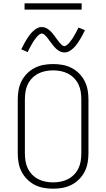

<svg xmlns="http://www.w3.org/2000/svg" viewBox="-20 -1129 640 1157"><path d="M300 8Q271 8 243 3Q215 -2 189.5 -15Q164 -28 143.5 -48.5Q123 -69 110 -94.5Q97 -120 92 -148Q87 -176 87 -205V-530Q87 -559 92 -587Q97 -615 110 -640.5Q123 -666 143.5 -686.5Q164 -707 189.5 -720Q215 -733 243 -738Q271 -743 300 -743Q329 -743 357 -738Q385 -733 410.5 -720Q436 -707 456.5 -686.5Q477 -666 490 -640.5Q503 -615 508 -587Q513 -559 513 -530V-205Q513 -176 508 -148Q503 -120 490 -94.5Q477 -69 456.5 -48.5Q436 -28 410.5 -15Q385 -2 357 3Q329 8 300 8ZM300 -30Q323 -30 346 -34.5Q369 -39 389.5 -49.5Q410 -60 426.5 -77Q443 -94 453 -115Q463 -136 466.5 -159Q470 -182 470 -205V-530Q470 -553 466.5 -576Q463 -599 453 -620Q443 -641 426.5 -658Q410 -675 389.5 -685.5Q369 -696 346 -700.5Q323 -705 300 -705Q277 -705 254 -700.5Q231 -696 210.5 -685.5Q190 -675 173.5 -658Q157 -641 147 -620Q137 -599 133.5 -576Q130 -553 130 -530V-205Q130 -182 133.5 -159Q137 -136 147 -115Q157 -94 173.5 -77Q190 -60 210.5 -49.5Q231 -39 254 -34.5Q277 -30 300 -30ZM368 -813Q358 -813 349.5 -816Q341 -819 333 -824Q325 -829 318.5 -835Q312 -841 306 -848Q300 -855 294.5 -862.5Q289 -870 283.5 -877Q278 -884 272 -892.5Q266 -901 260.5 -907.5Q255 -914 247.5 -920.5Q240 -927 232 -927Q228 -927 224 -925Q220 -923 217 -921Q214 -919 210.5 -915.5Q207 -912 203 -908Q199 -904 198 -902Q197 -900 195 -897.5Q193 -895 190.5 -892Q188 -889 186 -886Q184 -883 181.5 -879.5Q179 -876 177 -872Q175 -868 172.5 -864Q170 -860 167.5 -855.5Q165 -851 162.5 -846.5Q160 -842 157.5 -837Q155 -832 152 -826.5Q149 -821 147 -815L108 -832Q113 -841 117.5 -850Q122 -859 126 -866.5Q130 -874 134.5 -881.5Q139 -889 143 -895.5Q147 -902 151 -907.5Q155 -913 159 -918.5Q163 -924 167 -928.5Q171 -933 177 -939Q183 -945 189 -949.5Q195 -954 202 -958Q209 -962 216.5 -964Q224 -966 232 -966Q242 -966 250.5 -963Q259 -960 267 -955Q275 -950 281.5 -944Q288 -938 294 -931Q300 -924 305.5 -916.5Q311 -909 316.5 -901.5Q322 -894 328 -886Q334 -878 339.5 -871.5Q345 -865 352.5 -858Q360 -851 368 -851Q372 -851 376 -853.5Q380 -856 383 -858Q386 -860 389.5 -863Q393 -866 397 -870.5Q401 -875 402 -877Q403 -879 405 -881.5Q407 -884 409.5 -887Q412 -890 414 -893Q416 -896 418.5 -899.5Q421 -903 423 -907Q425 -911 427.5 -915Q430 -919 432.5 -923.5Q435 -928 437.5 -932.5Q440 -937 442.5 -942Q445 -947 448 -952.5Q451 -958 453 -963L492 -947Q487 -937 482.5 -928.5Q478 -920 474 -912Q470 -904 465.5 -897Q461 -890 457 -883.5Q453 -877 449 -871Q445 -865 441 -860Q437 -855 433 -850Q429 -845 423 -839.5Q417 -834 411 -829.5Q405 -825 398 -821Q391 -817 383.5 -815Q376 -813 368 -813ZM128 -1071V-1109H472V-1071Z"/></svg>

Font: Iosevka SS04 XLt Ex
Style: Regular
Weight: 200
Width: 7
Monospace: yes
Designer: Belleve Invis
Foundry: Belleve Invis
Version: Version 19.0.0; ttfautohint (v1.8.4)